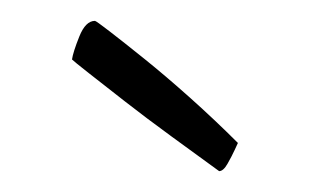

<svg xmlns="http://www.w3.org/2000/svg" viewBox="-20 -733 297 184"><path d="M190 -569Q168 -585 144 -602.5Q120 -620 99.5 -636Q79 -652 65 -663Q51 -674 49 -676Q50 -683 56 -698Q62 -713 71 -713Q72 -713 85 -703Q98 -693 118.5 -676.5Q139 -660 162.5 -639Q186 -618 208 -596Q208 -596 205 -589.5Q202 -583 198 -576Q194 -569 190 -569Z"/></svg>

Font: Yanone Kaffeesatz Light
Style: Regular
Weight: 300
Designer: Yanone (Cyrillic: Daniel Pouzeot, Huerta Tipografica, and Cyreal)
Foundry: Yanone
Version: Version 2.003